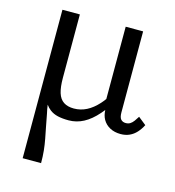

<svg xmlns="http://www.w3.org/2000/svg" viewBox="-112 -603 865 947"><g transform="rotate(15 321.0 -129.0)"><path d="M525 10Q494 10 470.5 -2.5Q447 -15 434 -38Q423 -58 422 -85Q414 -75 406 -66Q372 -27 336 -8Q300 11 260 11Q228 11 204.5 5.5Q181 0 164 -13Q151 -23 141 -37Q144 -14 149 7L161 70Q167 100 172.5 128.5Q178 157 181 186.5Q184 216 184 250H90V-508H179V-185Q179 -137 188 -108Q197 -79 217.5 -65.5Q238 -52 270 -52Q304 -52 334.5 -67.5Q365 -83 393 -114Q403 -125 413 -139V-508H502V-94Q502 -69 511 -59Q520 -49 536 -49Q549 -49 558.5 -55Q568 -61 576 -72Q584 -83 592 -96L632 -64Q621 -42 605.5 -25Q590 -8 570 1Q550 10 525 10Z"/></g></svg>

Font: Roboto Serif 20pt
Style: Regular
Weight: 400
Designer: Greg Gazdowicz
Foundry: Commercial Type
Version: Version 1.008